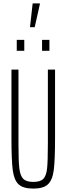

<svg xmlns="http://www.w3.org/2000/svg" viewBox="-20 -1095 389 1123"><path d="M47 -288V-688H88V-256Q88 -155 93 -111Q98 -67 116 -49Q134 -31 175 -31Q216 -31 233.5 -49Q251 -67 255.5 -110.5Q260 -154 260 -256V-688H302V-288Q302 -159 294.5 -100.5Q287 -42 260.5 -17Q234 8 175 8Q115 8 88.5 -17Q62 -42 54.5 -100.5Q47 -159 47 -288ZM78 -798V-862H122V-798ZM226 -798V-862H269V-798ZM156 -936V-941L171 -1075H213V-1070L183 -936Z"/></svg>

Font: Saira Ultra Condensed ExLight
Style: Regular
Weight: 200
Width: 1
Designer: Hector Gatti with collaboration of the Omnibus-Type team
Foundry: Omnibus-Type
Version: Version 1.001; ttfautohint (v1.8)